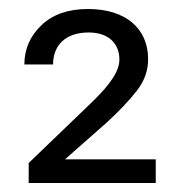

<svg xmlns="http://www.w3.org/2000/svg" viewBox="-20 -736 404 431"><path d="M126 -378.4 220.7 -461.9C247.6 -486.8 270 -510.3 287.1 -532.2C304.2 -554.2 312.5 -577.6 312.5 -603C312.5 -672.9 261.2 -715.8 177.7 -715.8C133.3 -715.8 98.1 -703.6 72.8 -679.2C47.4 -654.8 34.7 -625.5 34.7 -591.3H99.1C99.1 -632.3 125 -663.1 179.2 -663.1C223.6 -663.1 248 -638.2 248 -602.5C248 -578.6 231.4 -549.8 185.1 -505.4L44.4 -370.1V-325.2H329.6V-378.4Z"/></svg>

Font: Vazirmatn Light
Style: Regular
Weight: 300
Designer: Saber Rastikerdar
Foundry: Saber Rastikerdar
Version: Version 33.003